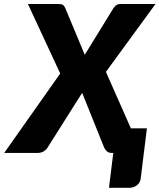

<svg xmlns="http://www.w3.org/2000/svg" viewBox="-70 -748 780 939"><path d="M224.5 -388.5 66.5 -728.5H214.5Q230.5 -728.5 237.2 -724.2Q244 -720 248.5 -710L344.5 -480Q347 -485 350 -489.5Q353 -494 356.5 -499.5L484.5 -707.5Q492 -718.5 500 -723.5Q508 -728.5 519.5 -728.5H690.5L448 -396.5L570 -120.5H648.5L618 126Q615.5 145.5 599.5 158Q583.5 170.5 561.5 170.5H463L484 0H477.5Q461.5 0 452.8 -8Q444 -16 439.5 -26L332 -293.5Q330 -290 328 -287Q326 -284 323.5 -281L162.5 -26Q152.5 -11.5 140.2 -5.8Q128 0 113.5 0H-49.5Z"/></svg>

Font: Lato Black
Style: Italic
Weight: 900
Italic angle: -7°
Designer: Lukasz Dziedzic
Foundry: tyPoland Lukasz Dziedzic
Version: Version 2.007; 2014-02-27